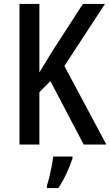

<svg xmlns="http://www.w3.org/2000/svg" viewBox="-20 -734 560 975"><path d="M520 0H405L236 -322L180 -266V0H79V-714H180V-366Q191 -384 206.5 -409.5Q222 -435 242 -468L401 -714H513L307 -399ZM348 71Q337 105 317.5 147Q298 189 276 221H218V209Q224 192 230.5 165Q237 138 242.5 110Q248 82 250 61H348Z"/></svg>

Font: Noto Sans Telugu Condensed Medium
Style: Regular
Weight: 500
Width: 3
Designer: Jelle Bosma - Monotype Design Team
Foundry: Monotype Imaging Inc.
Version: Version 2.005; ttfautohint (v1.8.4.7-5d5b)